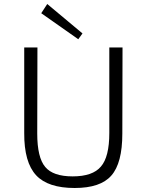

<svg xmlns="http://www.w3.org/2000/svg" viewBox="-20 -927 705 959"><path d="M371 -731 186 -861 216 -907 392 -760ZM591 -260Q591 -112 536 -50Q482 12 353 12Q220 12 161 -51Q100 -116 101 -263V-690H167L166 -260Q166 -140 206 -93Q245 -46 343 -46Q443 -46 484 -95Q526 -143 526 -263V-690H592Z"/></svg>

Font: Taylor Sans Light
Style: Regular
Weight: 300
Italic angle: -8°
Designer: Natanael Gama
Version: Version 1.001 September 8, 2015